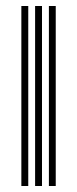

<svg xmlns="http://www.w3.org/2000/svg" viewBox="-20 -620 257 640"><path d="M143 0V-600H165.8V0ZM51.2 0V-600H74.2V0ZM97 0V-600H120V0Z"/></svg>

Font: Big Shoulders Inline Text Thin
Style: Bold
Weight: 700
Version: Version 2.002